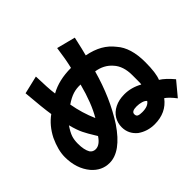

<svg xmlns="http://www.w3.org/2000/svg" viewBox="-189 -950 1315 1315"><g transform="rotate(-45 469.0 -292.0)"><path d="M854 115Q818 68 789 48Q728 129 617 129Q548 129 494 91Q442 48 442 -17Q442 -57 462 -90.5Q482 -124 521.5 -144Q561 -164 615 -164Q681 -164 744 -129Q746 -131 746 -163V-218Q746 -305 701 -354Q657 -405 584 -416Q528 -214 428 -60Q321 98 211 98Q136 98 83 37Q22 -36 22 -148Q22 -214 60 -296Q100 -375 165 -422Q154 -489 141 -647L272 -678L274 -631Q274 -621 276 -579.5Q278 -538 283 -503Q366 -550 484 -550Q500 -616 513 -713L649 -678Q645 -658 629 -590Q624 -573 616 -539Q682 -526 728.5 -499.5Q775 -473 808 -430Q872 -358 872 -218Q872 -113 852 -66Q891 -42 938 14ZM450 -423Q412 -425 378 -414.5Q344 -404 303 -376Q320 -278 359 -189Q412 -278 450 -423ZM150 -149Q150 -90 169 -57Q184 -36 210 -36Q250 -36 285 -89Q277 -101 274 -107Q247 -150 229.5 -185.5Q212 -221 196 -282Q169 -242 159.5 -214.5Q150 -187 150 -149ZM615 -46Q566 -46 566 -19Q566 -1 578.5 4.5Q591 10 615 10Q673 10 693 -21Q683 -33 661.5 -39.5Q640 -46 615 -46Z"/></g></svg>

Font: BM Euljiro oraeorae
Style: Regular
Weight: 400
Designer: Bongjin Kim; Bomjun Kim; Myungsoo Han; Hyesun Chae; Mikyoung Jeong; Wujin Sim; Minjae Kang; Suwha Jang;
Foundry: Sandoll Inc.
Version: Version 1.000;hotconv 1.0.109;makeexe 2.5.65596